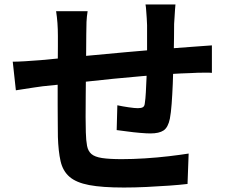

<svg xmlns="http://www.w3.org/2000/svg" viewBox="-20 -805 1040 859"><path d="M765 -785Q764 -777 763 -761.5Q762 -746 761 -729Q760 -712 759 -698Q759 -665 758.5 -634Q758 -603 757.5 -575.5Q757 -548 756 -522Q755 -478 753 -430Q751 -382 748 -341Q745 -300 740 -274Q732 -235 712 -221.5Q692 -208 653 -208Q636 -208 606.5 -210.5Q577 -213 548.5 -217Q520 -221 502 -223L505 -334Q528 -329 555.5 -325Q583 -321 597 -321Q612 -321 619.5 -325.5Q627 -330 628 -344Q631 -363 632.5 -392Q634 -421 635.5 -455.5Q637 -490 638 -523Q638 -550 638 -577.5Q638 -605 638 -634.5Q638 -664 638 -693Q638 -706 636.5 -723.5Q635 -741 634 -758Q633 -775 631 -785ZM372 -755Q368 -730 367 -706.5Q366 -683 366 -651Q366 -624 365.5 -579Q365 -534 364.5 -481.5Q364 -429 363.5 -376.5Q363 -324 363 -281Q363 -238 364 -213Q365 -176 369.5 -152.5Q374 -129 389 -116Q404 -103 436.5 -98Q469 -93 525 -93Q574 -93 629 -96.5Q684 -100 735 -106Q786 -112 824 -118L819 18Q786 22 737 25.5Q688 29 635 31.5Q582 34 534 34Q437 34 379 23Q321 12 291 -14Q261 -40 251 -84Q241 -128 239 -193Q239 -215 238.5 -252Q238 -289 238 -334.5Q238 -380 238 -428Q238 -476 238.5 -519.5Q239 -563 239 -596Q239 -629 239 -644Q239 -675 237 -702Q235 -729 231 -755ZM37 -529Q59 -529 92 -531Q125 -533 163 -536Q193 -539 252 -544.5Q311 -550 386 -557Q461 -564 542.5 -571.5Q624 -579 699 -585Q774 -591 832 -595Q853 -597 879.5 -598.5Q906 -600 928 -602V-479Q920 -480 902 -480Q884 -480 864.5 -479.5Q845 -479 832 -478Q793 -477 737 -473.5Q681 -470 617 -464.5Q553 -459 486.5 -452.5Q420 -446 359 -439Q298 -432 249 -427Q200 -422 171 -419Q155 -417 132 -413.5Q109 -410 86.5 -406.5Q64 -403 51 -401Z"/></svg>

Font: Noto Sans SC Thin
Style: Bold
Weight: 700
Version: Version 2.004-H2;hotconv 1.0.118;makeotfexe 2.5.65603